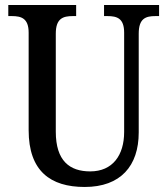

<svg xmlns="http://www.w3.org/2000/svg" viewBox="-20 -734 666 764"><path d="M317 10C460 10 532 -74 532 -207V-600C532 -661 560 -670 599 -670H613V-714H394V-670H407C446 -670 474 -661 474 -604V-209C474 -116 428 -52 339 -52C257 -52 202 -94 202 -210V-600C202 -661 231 -670 270 -670H283V-714H13V-670H27C65 -670 94 -661 94 -604V-216C94 -53 181 10 317 10Z"/></svg>

Font: Noto Serif Hebrew Condensed Medium
Style: Regular
Weight: 500
Width: 3
Designer: Monotype Design Team
Foundry: Monotype Imaging Inc.
Version: Version 2.004